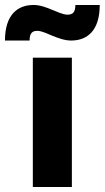

<svg xmlns="http://www.w3.org/2000/svg" viewBox="-85 -752 421 772"><path d="M47 0H204V-520H47ZM-65 -589H34C34 -618 44 -628 65 -628C83 -628 109 -615 126 -608C147 -600 173 -589 201 -589C267 -589 316 -630 316 -732H218C218 -703 208 -693 186 -693C168 -693 142 -706 126 -712C104 -721 78 -732 50 -732C-16 -732 -65 -691 -65 -589Z"/></svg>

Font: Aspekta 750
Style: Regular
Weight: 750
Designer: Ivo Dolenc
Version: Version 2.000